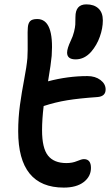

<svg xmlns="http://www.w3.org/2000/svg" viewBox="-20 -871 507 876"><path d="M325.2 -600.1Q286.1 -600.1 286.1 -630.9Q286.1 -649.9 303.2 -686Q313 -706.1 317.9 -726.3Q322.8 -746.6 323.5 -758.8Q324.2 -771 324.2 -793.9Q324.2 -851.1 374 -851.1Q409.2 -851.1 429.2 -832.3Q449.2 -813.5 449.2 -777.8Q449.2 -742.2 435.5 -703.6Q421.9 -665 396 -634.8Q365.2 -600.1 325.2 -600.1ZM271 -15.1Q63 -15.1 63 -272Q63 -333 71 -391.6Q79.1 -450.2 90.3 -508.5Q101.6 -566.9 105 -606Q106.9 -641.1 106.2 -686Q105.5 -731 106.9 -744.1Q107.9 -763.7 116.9 -773.9Q126 -784.2 149.9 -784.2Q227.5 -784.2 215.8 -616.2Q212.9 -581.5 199.2 -500Q289.6 -523.9 378.9 -523.9Q414.6 -523.9 438.2 -506.1Q461.9 -488.3 461.9 -462.9Q461.9 -431.2 424.8 -428.2Q341.3 -422.4 287.1 -413.6Q232.9 -404.8 179.2 -387.2Q171.9 -326.7 171.9 -276.9Q171.9 -195.3 199 -161.1Q226.1 -127 283.2 -127Q310.1 -127 331.3 -136Q352.5 -145 362.8 -145Q395 -145 395 -105Q395 -65.9 362.1 -40.5Q329.1 -15.1 271 -15.1Z"/></svg>

Font: Shantell Sans Irregular Bouncy
Style: Regular
Weight: 500
Designer: Stephen Nixon, Anya Danilova, Shantell Martin
Foundry: Arrow Type
Version: Version 1.006;[9816181b4]